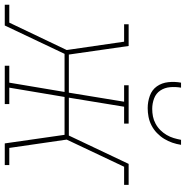

<svg xmlns="http://www.w3.org/2000/svg" viewBox="-23 -773 780 806"><g transform="rotate(90 367.0 -370.0)"><path d="M-16 0V-19H59L174 -260L139 -501H66V-520H157L193 -269H353L391 -501H322V-520H483V-501H412L374 -269H533L652 -520H740V-501H664L550 -260L585 -19H657V0H566L530 -251H371L332 -19H401V0H240V-19H311L350 -251H190L71 0ZM418 -600Q391 -600 366 -609Q341 -618 326.5 -638.5Q312 -659 309 -686Q306 -713 311 -740H332Q328 -717 330 -694Q332 -671 344 -653Q356 -635 377 -627Q398 -619 421 -619Q437 -619 452.5 -622Q468 -625 483 -633Q498 -641 510 -653Q522 -665 530.5 -679.5Q539 -694 543.5 -709Q548 -724 551 -740H572Q569 -721 563 -703.5Q557 -686 547 -669.5Q537 -653 522.5 -639Q508 -625 490.5 -616Q473 -607 454.5 -603.5Q436 -600 418 -600Z"/></g></svg>

Font: Iosevka Etoile Thin Oblique
Style: Regular
Weight: 100
Italic angle: -9°
Designer: Belleve Invis
Foundry: Belleve Invis
Version: Version 15.5.2; ttfautohint (v1.8.4)